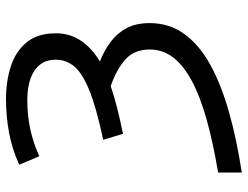

<svg xmlns="http://www.w3.org/2000/svg" viewBox="-113 -473 826 640"><g transform="rotate(-90 300.0 -153.0)"><path d="M45 161Q146 144 222.5 122.5Q299 101 351 73Q403 45 429 10.5Q455 -24 455 -67Q455 -118 422.5 -147.5Q390 -177 333 -197Q298 -185 258 -175Q218 -165 174 -156L154 -222Q262 -245 319.5 -268.5Q377 -292 399 -319Q421 -346 421 -380Q421 -411 405 -432Q389 -453 359 -464Q329 -475 287 -475Q235 -475 189 -465Q143 -455 99 -435L71 -502Q124 -526 178.5 -536Q233 -546 289 -546Q350 -546 400 -529.5Q450 -513 479.5 -476.5Q509 -440 509 -380Q509 -333 484.5 -296.5Q460 -260 415 -233Q451 -219 480 -197.5Q509 -176 526 -144.5Q543 -113 543 -67Q543 -2 507 48Q471 98 405 134.5Q339 171 247.5 197Q156 223 45 240Z"/></g></svg>

Font: Noto Sans Mono
Style: Regular
Weight: 400
Designer: Monotype Design Team
Foundry: Monotype Imaging Inc.
Version: Version 2.014